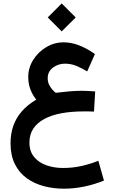

<svg xmlns="http://www.w3.org/2000/svg" viewBox="-20 -782 676 1139"><path d="M346 -761.6 263.2 -678.5 346 -595.7 429.1 -678.5ZM544.7 -239.5Q521.3 -241.3 503.9 -242.3Q486.5 -243.4 466.8 -243.4Q429.3 -243.4 392.8 -240.2Q356.3 -237.1 310.4 -231.4Q300.1 -239.8 289.1 -252.2Q278 -264.6 270.5 -281.1Q263 -297.5 263 -317.7Q263 -358.1 294.5 -381.2Q326 -404.3 365.2 -404.3Q400.6 -404.3 432.2 -391.4Q463.8 -378.4 497.4 -358.5L543.1 -461.5Q496.6 -494.4 450 -512.6Q403.3 -530.9 357.4 -530.9Q302.3 -530.9 254.4 -502.3Q206.5 -473.8 177 -426.9Q147.5 -380 147.5 -324.5Q147.5 -298.3 153.2 -274.7Q159 -251.1 169.6 -230.1Q180.3 -209.1 195.3 -191Q143.2 -160.4 109.2 -121.3Q75.2 -82.2 58.8 -34.9Q42.5 12.4 42.5 67.9Q42.5 139.9 68.1 191.3Q93.8 242.7 138.2 274.9Q182.7 307 239.6 322.2Q296.4 337.4 359 337.4Q418.8 337.4 480.5 324.6Q542.1 311.7 596.7 289L563.4 171.7Q515.5 191.1 463.1 202.8Q410.7 214.5 353.2 214.5Q301.2 214.5 255.9 198.7Q210.5 182.9 182.6 149.5Q154.6 116.1 154.6 63.7Q154.6 16.2 177.2 -18.4Q199.9 -53 242.3 -76Q284.8 -99 344.4 -110.1Q404 -121.1 477.8 -121.1Q491.1 -121.1 504.4 -121.1Q517.8 -121.1 537.6 -120.1Z"/></svg>

Font: Vazirmatn
Style: Regular
Weight: 400
Designer: Saber Rastikerdar
Foundry: Saber Rastikerdar
Version: Version 33.003;September 2, 2022;FontCreator 14.0.0.2862 64-